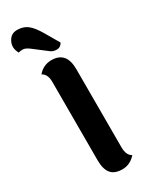

<svg xmlns="http://www.w3.org/2000/svg" viewBox="-254 -1052 886 1117"><g transform="rotate(-30 188.5 -493.5)"><path d="M266 -808Q253 -783 226.5 -783Q200 -783 181 -800L100 -862Q73 -883 55 -883Q37 -883 26 -879Q13 -903 13 -923Q13 -943 22 -960Q41 -998 82.5 -998Q124 -998 152 -976.5Q180 -955 211 -902ZM268 -628V-103Q268 -49 300 -32Q262 11 210 11Q158 11 134 -18Q110 -47 110 -108V-634Q110 -686 77 -703Q113 -746 168 -746Q268 -746 268 -628Z"/></g></svg>

Font: Laila
Style: Bold
Weight: 700
Designer: Hitesh Malaviya
Foundry: Indian Type Foundry
Version: Version 1.302;PS 1.0;hotconv 1.0.78;makeotf.lib2.5.61930; tt